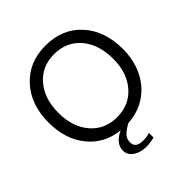

<svg xmlns="http://www.w3.org/2000/svg" viewBox="-254 -906 1291 1291"><g transform="rotate(-45 392.0 -260.0)"><path d="M392 221Q336 221 298 195Q260 169 260 127Q260 93 282.5 65.5Q305 38 346 20Q207 5 123.5 -98Q40 -201 40 -359Q40 -530 137 -635.5Q234 -741 391 -741Q551 -741 647.5 -635Q744 -529 744 -353Q744 -315 738 -279Q732 -243 721 -210.5Q710 -178 693.5 -148.5Q677 -119 656 -94Q635 -69 609 -48.5Q583 -28 553 -13Q523 2 488.5 11Q454 20 416 22Q383 41 365.5 56Q348 71 340.5 86.5Q333 102 333 122Q333 176 405 176Q442 176 468 166V211Q420 221 392 221ZM391 -659Q275 -659 204 -576.5Q133 -494 133 -359Q133 -224 204.5 -141.5Q276 -59 392 -59Q508 -59 579.5 -141Q651 -223 651 -355Q651 -493 580 -576Q509 -659 391 -659Z"/></g></svg>

Font: ColatingCofangSans
Style: Regular
Weight: 400
Foundry: GNU
Version: Version 412.227;June 27, 2022;FontCreator 11.0.0.2412 32-bit